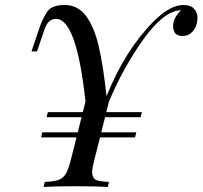

<svg xmlns="http://www.w3.org/2000/svg" viewBox="-20 -742 804 762"><path d="M667 -638.7Q667 -671.4 698.7 -701.2H695.8Q628.4 -697.3 548.1 -584.5Q467.8 -471.7 412.1 -337.9L401.9 -296.9H543L538.1 -276.9H397L381.8 -216.8H521L516.1 -196.8H377L354 -106Q345.7 -74.2 345.7 -58.6Q345.7 -43 354.5 -32.5Q363.3 -22 412.6 -20L407.7 0Q363.3 -2.9 279.8 -2.9Q196.3 -2.9 152.8 0L157.7 -20Q193.8 -21.5 211.9 -27.8Q230 -34.2 240.7 -51.5Q251.5 -68.8 260.7 -106L283.7 -196.8H143.1L147.9 -216.8H288.6L303.7 -276.9H165L169.9 -296.9H308.6L319.3 -339.4Q283.7 -667 202.6 -667Q185.5 -667 174.3 -656.2Q163.1 -645.5 154.8 -620.1L127 -538.1H105L137.7 -634.8Q148.4 -666 166.3 -694.1Q184.1 -722.2 236.3 -722.2Q288.6 -722.2 321 -679.2Q353.5 -636.2 371.6 -559.3Q389.6 -482.4 402.8 -359.9Q475.1 -541.5 589.8 -657.2Q654.8 -722.2 708 -722.2Q737.3 -722.2 750.5 -706.8Q763.7 -691.4 763.7 -672.9Q763.7 -654.3 757.3 -637.9Q751 -621.6 737.5 -610.4Q724.1 -599.1 704.6 -599.1Q667 -599.1 667 -638.7Z"/></svg>

Font: PlayfairDisplay-Italic
Style: Italic
Weight: 400
Italic angle: -14°
Designer: Claus Eggers Sørensen
Foundry: Claus Eggers Sørensen
Version: Version 1.002;PS 001.002;hotconv 1.0.70;makeotf.lib2.5.58329